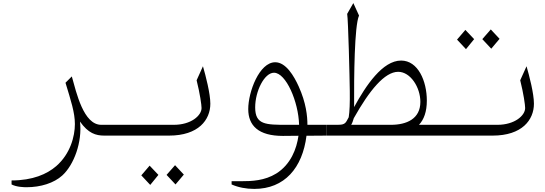

<svg xmlns="http://www.w3.org/2000/svg" viewBox="-20 -880 3540 1246"><path d="M153 335C244 335 330 308 384 259C460 190 515 41 499 -91C553 -15 601 0 657 0H700V-70H637C522 -70 476 -278 446 -384L405 -343C440 -227 466 -150 466 -75C466 5 436 119 345 198C285 250 192 291 55 291V317C88 334 135 335 153 335Z M700 0H1077C1268 0 1345 -102 1345 -207C1345 -273 1315 -388 1297 -450L1256 -359C1278 -271 1288 -198 1288 -179C1288 -130 1220 -70 1108 -70H700ZM1119 317 1173 253 1116 192 1061 255ZM955 320 1008 255 951 195 897 258Z M2100 -70H1975C1975 -126 1967 -212 1918 -320C1888 -386 1836 -476 1766 -476C1663 -476 1591 -284 1591 -172C1591 -65 1657 2 1816 2C1828 2 1869 2 1917 1C1905 86 1867 187 1773 246C1697 293 1614 296 1544 296H1483V317C1526 336 1577 346 1630 346C1827 346 1943 209 1969 1C2022 0 2074 0 2100 0ZM1636 -183C1636 -289 1696 -408 1758 -408C1836 -408 1917 -220 1921 -70H1845C1704 -70 1636 -70 1636 -183Z M2699 -70C2731 -104 2750 -155 2750 -227C2750 -354 2693 -487 2583 -487C2463 -487 2355 -326 2278 -185C2277 -386 2280 -713 2310 -779L2273 -860L2233 -790C2240 -750 2249 -376 2250 -289C2251 -210 2249 -157 2243 -119L2231 -97C2217 -70 2198 -70 2158 -70H2101V0H2154H2451H2800V-70ZM2517 -70H2259C2266 -81 2271 -96 2276 -113C2377 -293 2476 -414 2564 -414C2644 -414 2708 -313 2708 -219C2708 -108 2618 -70 2517 -70Z M3168 -564 3222 -628 3165 -689 3110 -626ZM3004 -561 3057 -626 3000 -686 2946 -623ZM2800 0H3177C3368 0 3445 -102 3445 -207C3445 -273 3415 -388 3397 -450L3356 -359C3378 -271 3388 -198 3388 -179C3388 -130 3320 -70 3208 -70H2800Z"/></svg>

Font: Kawkab Mono Light
Style: Regular
Weight: 300
Monospace: yes
Designer: Abdullah Arif
Foundry: Abdullah Arif
Version: Version 1.000;PS 000.500;hotconv 1.0.88;makeotf.lib2.5.64775